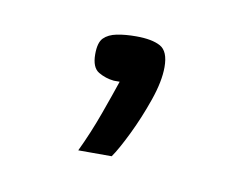

<svg xmlns="http://www.w3.org/2000/svg" viewBox="-34 -530 288 226"><g transform="rotate(10 110.0 -417.0)"><path d="M70 -345Q81 -368 90 -393Q99 -418 104 -433Q103 -433 101 -433Q99 -433 97 -433Q87 -434 78.5 -439Q70 -444 70 -460Q70 -474 75.5 -479.5Q81 -485 91 -487Q101 -489 114 -489Q133 -489 143 -483.5Q153 -478 153 -459Q153 -442 145 -419Q137 -396 127 -375.5Q117 -355 110 -345Z"/></g></svg>

Font: Genos Thin
Style: Regular
Weight: 400
Version: Version 1.010